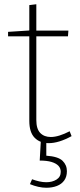

<svg xmlns="http://www.w3.org/2000/svg" viewBox="-20 -667 375 904"><path d="M209 7Q168 7 143 -18.5Q118 -44 118 -98V-505L126 -496H18V-517L126 -524L118 -515V-643L151 -647V-515L143 -523H302L300 -496H143L151 -505V-102Q151 -60 169.5 -41Q188 -22 219 -22Q238 -22 260.5 -29Q283 -36 308 -49L317 -26Q257 7 209 7ZM198 217Q180 217 160 212.5Q140 208 121 200L131 177Q147 183 164.5 187Q182 191 198 191Q226 191 246 178.5Q266 166 266 142Q266 125 255 113.5Q244 102 222.5 95.5Q201 89 167 89L172 0H198V66Q254 70 274.5 90Q295 110 295 139Q295 165 282.5 182.5Q270 200 248 208.5Q226 217 198 217Z"/></svg>

Font: Bitter Thin ExtraLight
Style: Regular
Weight: 250
Version: Version 2.002